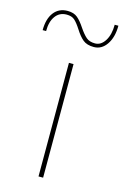

<svg xmlns="http://www.w3.org/2000/svg" viewBox="-162 -754 522 805"><g transform="rotate(15 99.0 -351.0)"><path d="M90 -493H110V0H90ZM92 -639Q76 -664 63.5 -675Q51 -686 29 -686Q-2 -686 -19.5 -662Q-37 -638 -37 -597H-52Q-52 -646 -30.5 -674Q-9 -702 29 -702Q56 -702 72 -688.5Q88 -675 105 -649Q122 -624 136 -612Q150 -600 174 -600Q200 -600 217 -627Q234 -654 234 -697H250Q250 -647 228.5 -615.5Q207 -584 173 -584Q143 -584 126 -598Q109 -612 92 -639Z"/></g></svg>

Font: Hanken Grotesk Thin
Style: Regular
Weight: 100
Designer: Alfredo Marco Pradil
Foundry: Hanken Design Co.
Version: Version 3.014